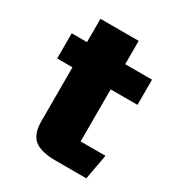

<svg xmlns="http://www.w3.org/2000/svg" viewBox="-153 -723 768 829"><g transform="rotate(30 231.0 -308.5)"><path d="M247.6 5Q171.5 5 139.5 -21.8Q107.5 -48.6 107.5 -112.1V-380.2H31.2V-505.8H107.5V-622H298V-505.8H431.7V-380.2H298V-120.6Q298 -120.6 298 -120.6Q298 -120.6 298 -120.6H421.9L399 5Z"/></g></svg>

Font: Science Gothic
Style: Regular
Weight: 400
Designer: Thomas Phinney, Vassil Kateliev, Brandon Buerkle
Foundry: Font Detective LLC
Version: Version 1.018